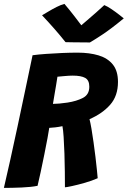

<svg xmlns="http://www.w3.org/2000/svg" viewBox="-28 -928 640 961"><path d="M-8.5 12.5Q6 -49 23.5 -128.2Q41 -207.5 60 -296Q79 -384.5 98 -475.5Q117 -566.5 135 -651.5Q164 -655.5 203.2 -658.2Q242.5 -661 283.8 -662.8Q325 -664.5 360.5 -664.5Q420 -664.5 465.5 -650.8Q511 -637 536.8 -605Q562.5 -573 562.5 -518Q562.5 -448 523.5 -403.8Q484.5 -359.5 420 -331.5Q424.5 -314.5 429.8 -283.8Q435 -253 440.2 -216Q445.5 -179 449.8 -142.8Q454 -106.5 457 -78Q460 -49.5 461 -36Q433 -23.5 397.2 -13.2Q361.5 -3 332.8 3.2Q304 9.5 297 9.5Q297 -23.5 296.5 -68.5Q296 -113.5 294.5 -159.5Q293 -205.5 290.5 -242.5Q288 -279.5 284.5 -296.5Q266 -292.5 248.2 -290.5Q230.5 -288.5 218.5 -288Q216.5 -273.5 209.8 -236.8Q203 -200 193.8 -154.5Q184.5 -109 175.5 -66.5Q166.5 -24 160 2Q128.5 8.5 80 10.5Q31.5 12.5 -8.5 12.5ZM237 -408Q265 -408 309.5 -414.5Q355 -421.5 387 -438Q419 -454.5 419 -494Q419 -526.5 398.5 -538Q378 -549.5 336 -549.5Q320 -549.5 294.2 -547.2Q268.5 -545 259.5 -544Q257.5 -529.5 252.8 -501.8Q248 -474 243.5 -447Q239 -420 237 -408ZM494 -902.5Q510 -896 531.2 -881.5Q552.5 -867 570 -853.2Q587.5 -839.5 591.5 -836Q526 -782 482.8 -753.8Q439.5 -725.5 422 -715.5Q411 -715.5 388 -715.8Q365 -716 340.5 -716.2Q316 -716.5 300 -717Q272.5 -751.5 243.8 -784.2Q215 -817 182.5 -851.5Q194.5 -858.5 214 -870.2Q233.5 -882 255.2 -893Q277 -904 294.5 -908.5Q321 -877.5 345 -846.2Q369 -815 379 -801.5Q389 -810 409 -827.2Q429 -844.5 452 -864.5Q475 -884.5 494 -902.5Z"/></svg>

Font: Grandstander
Style: Bold Italic
Weight: 700
Italic angle: -15°
Designer: Tyler Finck
Foundry: Etcetera Type Co
Version: Version 1.200; ttfautohint (v1.8.3)